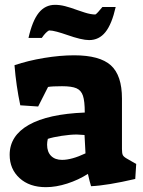

<svg xmlns="http://www.w3.org/2000/svg" viewBox="-20 -762 594 795"><path d="M20 -121Q20 -200 99.5 -245Q179 -290 331 -296Q331 -343 323.5 -365.5Q316 -388 296.5 -396.5Q277 -405 237 -405Q196 -405 179 -402L138 -321L64 -326Q47 -406 40 -492Q96 -511 162.5 -522Q229 -533 287 -533Q393 -533 439 -491.5Q485 -450 485 -354V-145Q485 -127 488.5 -120Q492 -113 504 -106L544 -83L540 -21Q424 6 357 9Q355 3 351 -12.5Q347 -28 344 -42Q305 -17 258.5 -2Q212 13 170 13Q102 13 61 -24.5Q20 -62 20 -121ZM334 -127 330 -203Q306 -205 298 -205Q271 -205 235 -199.5Q199 -194 178 -187Q175 -174 175 -163Q175 -133 191.5 -116.5Q208 -100 237 -100Q277 -100 334 -127ZM256 -618Q236 -625 216 -630.5Q196 -636 183 -636Q177 -633 169.5 -625.5Q162 -618 153 -605H98Q114 -676 140.5 -709Q167 -742 208 -742Q228 -742 249.5 -736.5Q271 -731 301 -720Q306 -718 331 -710Q356 -702 375 -702Q380 -705 387 -713Q394 -721 404 -733H459Q443 -662 416.5 -629Q390 -596 349 -596Q318 -596 256 -618Z"/></svg>

Font: Suez One
Style: Regular
Weight: 400
Version: Version 1.000